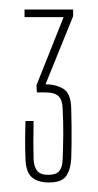

<svg xmlns="http://www.w3.org/2000/svg" viewBox="-20 -820 206 403"><path d="M82.5 -437Q59.5 -437 47 -447.8Q34.5 -458.5 33.5 -486Q33 -499.5 32.8 -510.2Q32.5 -521 32.8 -533.8Q33 -546.5 33.5 -566H50.5Q50 -542 50 -521.8Q50 -501.5 50.5 -485Q51.5 -470 58 -461.5Q64.5 -453 81.5 -453Q97.5 -453 104.2 -460.8Q111 -468.5 111.5 -485Q112.5 -511.5 112.8 -537.5Q113 -563.5 111.5 -592Q111 -610 103 -618Q95 -626 75.5 -626H57.5L56.5 -641L113.5 -784H31.5V-800H133.5V-786L75.5 -643Q98 -643 113.5 -633.2Q129 -623.5 129.5 -592Q130 -575 130.2 -555.2Q130.5 -535.5 130.2 -517.2Q130 -499 129.5 -487Q128 -463 118.5 -450Q109 -437 82.5 -437Z"/></svg>

Font: Big Shoulders Thin
Style: Regular
Weight: 100
Designer: Patric King
Foundry: XO Type Co
Version: Version 2.002